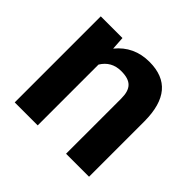

<svg xmlns="http://www.w3.org/2000/svg" viewBox="-136 -685 833 833"><g transform="rotate(45 280.0 -269.0)"><path d="M51 0H192V-373C212 -406 242 -423 282 -423C342 -423 366 -398 366 -338V0H507V-341C506 -472 452 -538 340 -538C277 -538 226 -514 188 -467L184 -528H51Z"/></g></svg>

Font: Noto Sans KR Bold
Style: Regular
Weight: 700
Designer: Ryoko NISHIZUKA  (kana & ideographs); Paul D. Hunt (Latin, Greek & Cyrillic); Wenlong ZHANG  (bopomofo); Sandoll Communi
Foundry: Adobe Systems Incorporated
Version: Version 1.004;PS 1.004;hotconv 1.0.82;makeotf.lib2.5.63406